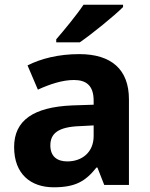

<svg xmlns="http://www.w3.org/2000/svg" viewBox="-20 -786 639 816"><path d="M503 -756V-766H335C305 -721 251 -656 219 -619V-606H319C370 -641 465 -718 503 -756ZM317 -556C229 -556 154 -537 97 -508L141 -405C191 -428 245 -446 294 -446C346 -446 378 -423 378 -358V-341L287 -338C123 -331 40 -275 40 -161C40 -45 112 10 208 10C300 10 343 -15 390 -74H394L423 0H528V-364C528 -491 453 -556 317 -556ZM321 -250 378 -253V-208C378 -139 329 -100 266 -100C223 -100 194 -121 194 -168C194 -218 226 -247 321 -250Z"/></svg>

Font: Noto Sans Lao UI
Style: Bold
Weight: 700
Designer: Monotype Design Team
Foundry: Monotype Imaging Inc.
Version: Version 2.000